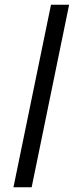

<svg xmlns="http://www.w3.org/2000/svg" viewBox="-20 -640 311 808"><path d="M270.3 -617.1 113.6 146.2 113.1 148.2H111.2H39.5H36.6L37.1 145.8L194.2 -618.1V-620.1H196.1H267.8H270.8Z"/></svg>

Font: RIT Uroob
Style: 

Weight: 700
Designer: Hussain K H
Foundry: RIT
Version: 2.1.1